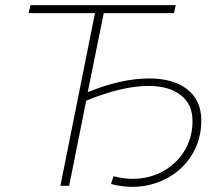

<svg xmlns="http://www.w3.org/2000/svg" viewBox="-20 -720 854 744"><path d="M558 -416Q652 -416 706 -373.5Q760 -331 760 -253Q760 -179 724 -120.5Q688 -62 626.5 -29Q565 4 492 4Q454 4 410 -7L420 -37Q462 -27 493 -27Q558 -27 611 -56Q664 -85 695 -136Q726 -187 726 -251Q726 -316 680.5 -351.5Q635 -387 555 -387Q454 -387 314 -330L248 0H214L348 -669H91L98 -700H661L654 -669H382L320 -363Q451 -416 558 -416Z"/></svg>

Font: Montserrat Alternates ExLight
Style: Italic
Weight: 275
Italic angle: -11.3°
Designer: Julieta Ulanovsky
Foundry: Julieta Ulanovsky
Version: Version 7.200